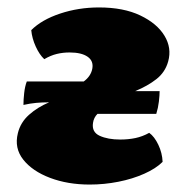

<svg xmlns="http://www.w3.org/2000/svg" viewBox="-20 -487 522 516"><path d="M43 -205Q43 -219 45 -237Q47 -255 52 -268H205Q224 -282 228 -302Q232 -323 215.5 -334.5Q199 -346 167 -346Q149 -346 132.5 -342Q116 -338 99 -328Q86 -340 76 -362Q66 -384 64 -406Q92 -434 141.5 -450.5Q191 -467 246 -467Q312 -467 357 -445.5Q402 -424 422 -391Q442 -358 432 -322Q424 -293 400.5 -274.5Q377 -256 343 -242H409Q409 -231 407 -214Q405 -197 400 -181H242Q232 -171 230 -157Q226 -132 248 -122Q270 -112 303 -112Q325 -112 344 -116Q363 -120 381 -130Q395 -120 405.5 -98Q416 -76 417 -52Q399 -34 367.5 -20Q336 -6 298 1.5Q260 9 221 9Q162 9 114.5 -9Q67 -27 42.5 -58Q18 -89 28 -129Q35 -158 58 -178.5Q81 -199 112 -212Q93 -212 77 -210.5Q61 -209 43 -205Z"/></svg>

Font: Vollkorn Black
Style: Italic
Weight: 900
Italic angle: -11°
Designer: Friedrich Althausen
Foundry: Friedrich Althausen
Version: Version 5.000; ttfautohint (v1.8.3)